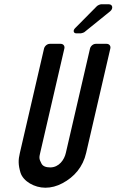

<svg xmlns="http://www.w3.org/2000/svg" viewBox="-20 -872 545 898"><path d="M383 -157 496 -645C499 -657 491 -667 479 -667H428C416 -667 404 -657 401 -645L288 -157C281 -125 256 -89 215 -89C194 -89 180 -95 174 -107C162 -129 163 -136 168 -157L281 -645C284 -657 276 -667 264 -667H213C201 -667 189 -657 186 -645L73 -157C65 -124 65 -101 76 -64C89 -24 141 6 192 6C219 6 246 -1 272 -15C327 -44 368 -91 383 -157ZM337 -716H358C361 -716 373 -720 375 -722L495 -819C511 -832 507 -852 489 -852H453C448 -852 437 -847 433 -843L331 -740C320 -729 324 -716 337 -716Z"/></svg>

Font: DIN Rundschrift
Style: EngKursiv
Weight: 400
Width: 3
Version: Version 1.027